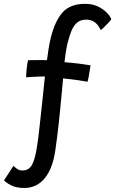

<svg xmlns="http://www.w3.org/2000/svg" viewBox="-58 -716 586 977"><path d="M375 -696.5Q411.5 -696.5 439.2 -683.5Q467 -670.5 484.8 -652.2Q502.5 -634 508.5 -618Q502 -609 491.5 -597.8Q481 -586.5 471 -577Q461 -567.5 454.5 -563Q450 -574 441 -586.2Q432 -598.5 417 -607.2Q402 -616 380.5 -616Q351.5 -616 333.8 -600.5Q316 -585 305.2 -558Q294.5 -531 285.5 -495.5Q281 -476.5 276.5 -447.5Q272 -418.5 270 -399.5Q281.5 -398.5 299.5 -397Q317.5 -395.5 337 -393Q356.5 -390.5 374 -388Q391.5 -385.5 402.5 -383.5Q400 -366.5 396.2 -342.5Q392.5 -318.5 387.5 -300Q380.5 -301.5 344.8 -307Q309 -312.5 263 -317Q260.5 -287 257 -251Q253.5 -215 249.8 -175.5Q246 -136 241.8 -96.2Q237.5 -56.5 232.8 -19.5Q228 17.5 223.5 49.5Q215 105.5 198.5 142.8Q182 180 160.2 201.5Q138.5 223 114.5 231.8Q90.5 240.5 67 240.5Q23 240.5 -2.8 226.5Q-28.5 212.5 -37.5 201.5L10.5 128Q18 135.5 29.2 143.5Q40.5 151.5 56 151.5Q91 151.5 106.8 119Q122.5 86.5 131.5 21Q135.5 -2.5 140 -42Q144.5 -81.5 149.8 -130.5Q155 -179.5 160.5 -230.2Q166 -281 170.5 -327Q157.5 -327 138.2 -326.2Q119 -325.5 101.2 -324.5Q83.5 -323.5 75 -322.5Q75 -337.5 77.5 -363.8Q80 -390 84.5 -409.5Q92 -410 106 -410Q120 -410 135.5 -410.2Q151 -410.5 163.8 -410.2Q176.5 -410 181 -410Q184.5 -438 189.2 -467.5Q194 -497 200 -522.5Q222 -611 261.2 -653.8Q300.5 -696.5 375 -696.5Z"/></svg>

Font: Grandstander Thin
Style: Regular
Weight: 400
Version: Version 1.200